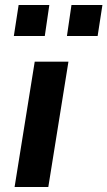

<svg xmlns="http://www.w3.org/2000/svg" viewBox="-20 -743 427 763"><path d="M38 0 118 -498H252L172 0ZM246 -600 264 -723H387L368 -600ZM35 -600 54 -723H176L158 -600Z"/></svg>

Font: Nunito Sans 8pt
Style: Bold Italic
Weight: 700
Italic angle: -9°
Version: Version 3.101;gftools[0.9.27]